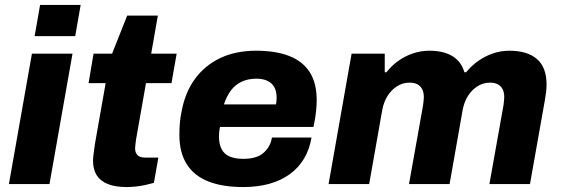

<svg xmlns="http://www.w3.org/2000/svg" viewBox="-20 -744 2269 776"><path d="M120 -598 142 -724H306L284 -598ZM16 0 109 -527H273L180 0Z M492 12Q446 12 416 0Q386 -12 371 -35.5Q356 -59 356 -94Q356 -104 358 -120.5Q360 -137 364 -164L407 -408H338L358 -527H433L494 -681H618L591 -527H694L673 -408H570L530 -181Q529 -172 527.5 -161.5Q526 -151 526 -145Q526 -127 535.5 -117Q545 -107 568 -107H620L602 -5Q588 -1 568 3.5Q548 8 528 10Q508 12 492 12Z M963 12Q880 12 822.5 -10.5Q765 -33 735 -80Q705 -127 705 -199Q705 -224 707 -247.5Q709 -271 714 -294Q728 -370 767.5 -424.5Q807 -479 869.5 -509Q932 -539 1015 -539Q1095 -539 1149.5 -517.5Q1204 -496 1232 -452Q1260 -408 1260 -339Q1260 -320 1257.5 -294.5Q1255 -269 1247 -231H869Q867 -222 866 -211.5Q865 -201 865 -192Q865 -163 875 -142.5Q885 -122 907 -112Q929 -102 963 -102Q989 -102 1009 -107.5Q1029 -113 1043 -124.5Q1057 -136 1066.5 -152Q1076 -168 1079 -188H1239Q1231 -140 1208.5 -102.5Q1186 -65 1150.5 -39.5Q1115 -14 1068 -1Q1021 12 963 12ZM885 -322H1095Q1097 -329 1097.5 -336.5Q1098 -344 1098 -349Q1098 -375 1088.5 -392Q1079 -409 1060.5 -417.5Q1042 -426 1017 -426Q982 -426 956 -413.5Q930 -401 913 -378Q896 -355 885 -322Z M1308 0 1401 -527H1535V-452H1542Q1563 -479 1590.5 -498.5Q1618 -518 1650 -528.5Q1682 -539 1715 -539Q1772 -539 1808 -517.5Q1844 -496 1857 -452H1864Q1886 -479 1914 -498.5Q1942 -518 1973.5 -528.5Q2005 -539 2039 -539Q2111 -539 2150 -505.5Q2189 -472 2189 -402Q2189 -387 2187 -371Q2185 -355 2182 -338L2122 0H1958L2015 -319Q2016 -328 2017 -336Q2018 -344 2018 -351Q2018 -371 2011 -384Q2004 -397 1991.5 -403.5Q1979 -410 1960 -410Q1933 -410 1910 -395.5Q1887 -381 1871.5 -356.5Q1856 -332 1850 -300L1797 0H1633L1690 -319Q1691 -328 1692 -336.5Q1693 -345 1693 -351Q1693 -371 1686 -384Q1679 -397 1666.5 -403.5Q1654 -410 1635 -410Q1608 -410 1585 -395.5Q1562 -381 1546.5 -356.5Q1531 -332 1525 -300L1472 0Z"/></svg>

Font: Archivo SemiBold ExtraBold
Style: Italic
Weight: 800
Italic angle: -10°
Version: Version 2.001